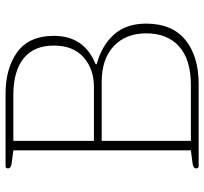

<svg xmlns="http://www.w3.org/2000/svg" viewBox="-42 -693 735 691"><g transform="rotate(-90 325.5 -347.5)"><path d="M65 -9Q65 -20 84 -22L130 -28V-667L84 -673Q65 -675 65 -686Q65 -695 73 -695H333Q426 -695 484 -652.5Q542 -610 542 -521Q542 -412 440 -371V-367Q507 -349 546.5 -305Q586 -261 586 -189Q586 -96 527.5 -48Q469 0 368 0H73Q65 0 65 -9ZM358 -377Q423 -377 465 -414.5Q507 -452 507 -521Q507 -593 461 -630Q415 -667 328 -667H164V-377ZM364 -28Q457 -28 504 -70.5Q551 -113 551 -189Q551 -262 505 -305.5Q459 -349 376 -349H164V-28Z"/></g></svg>

Font: Maitree ExtraLight
Style: Regular
Weight: 275
Designer: CadsonDemak Team
Foundry: CadsonDemak
Version: Version 1.003